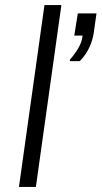

<svg xmlns="http://www.w3.org/2000/svg" viewBox="-20 -740 402 760"><path d="M256 -498 257 -504Q276 -526 290 -549.5Q304 -573 307 -599H274L288 -687H362L351 -610Q347 -581 333.5 -552Q320 -523 296 -498ZM55 0 156 -720H223L122 0Z"/></svg>

Font: Chivo ExtraLight
Style: Italic
Weight: 250
Italic angle: -8.05°
Designer: Hector Gatti
Foundry: Omnibus-Type
Version: Version 2.002